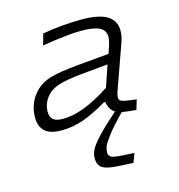

<svg xmlns="http://www.w3.org/2000/svg" viewBox="-105 -557 823 884"><g transform="rotate(-15 307.0 -115.0)"><path d="M255.9 169.9Q255.9 148.4 265.1 129.2Q274.4 109.9 306.6 74.7Q338.9 39.6 401.9 -16.1Q376 -31.2 370.1 -69.8H363.8Q296.4 -29.8 245.4 -12.5Q194.3 4.9 141.1 4.9Q39.1 4.9 39.1 -84Q39.1 -155.3 89.8 -206.1Q115.2 -231.4 156.5 -244.4Q197.8 -257.3 290 -266.1L441.9 -279.8L456.1 -321.8Q461.9 -341.8 461.9 -356Q461.9 -386.2 435.3 -400.6Q408.7 -415 347.2 -415Q282.7 -415 161.1 -395L175.8 -448.2Q270.5 -464.8 362.8 -464.8Q444.8 -464.8 483.9 -440.9Q522.9 -417 522.9 -369.1Q522.9 -343.3 514.2 -318.8L437 -102.1Q431.2 -83.5 431.2 -74.2Q431.2 -63 439.7 -57.9Q448.2 -52.7 469.2 -49.8L513.2 -43.9L499 2.9Q453.6 -1 431.2 -4.9Q381.8 44.9 355.2 79.8Q328.6 114.7 323.2 129.2Q317.9 143.6 317.9 158.2Q317.9 172.4 329.3 179.2Q340.8 186 374 188L439 191.9L422.9 234.9L348.1 231Q295.4 228 275.6 213.9Q255.9 199.7 255.9 169.9ZM164.1 -44.9Q257.8 -44.9 390.1 -131.8L424.8 -233.9L299.8 -222.2Q222.7 -214.4 188.5 -203.1Q154.3 -191.9 136.2 -173.8Q102.1 -139.6 102.1 -94.2Q102.1 -69.3 115.7 -57.1Q129.4 -44.9 164.1 -44.9Z"/></g></svg>

Font: IntelOne Mono Light
Style: Italic
Weight: 300
Italic angle: -16°
Designer: Fred Shallcrass
Foundry: Frere-Jones Type LLC
Version: Version 1.200;hotconv 1.1.0;makeotfexe 2.6.0;FJTRelease1.2